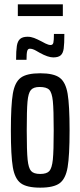

<svg xmlns="http://www.w3.org/2000/svg" viewBox="-20 -855 370 883"><path d="M30 -255Q30 -371 39 -424Q48 -477 75.5 -497.5Q103 -518 165 -518Q227 -518 254.5 -497.5Q282 -477 291 -424Q300 -371 300 -255Q300 -139 291 -86Q282 -33 254.5 -12.5Q227 8 165 8Q103 8 75.5 -12.5Q48 -33 39 -86Q30 -139 30 -255ZM227 -255Q227 -351 223 -390Q219 -429 206.5 -442Q194 -455 162 -455Q134 -455 122 -441Q110 -427 106.5 -387.5Q103 -348 103 -255Q103 -160 107 -121Q111 -82 123 -68.5Q135 -55 165 -55Q195 -55 207 -68.5Q219 -82 223 -121Q227 -160 227 -255ZM107 -686Q122 -686 136.5 -680.5Q151 -675 172 -664Q175 -662 189 -655Q203 -648 213 -648Q223 -648 225.5 -659Q228 -670 228 -699H276Q276 -654 273 -632Q270 -610 259 -600.5Q248 -591 225 -591Q201 -591 163 -612Q161 -613 145.5 -622Q130 -631 117 -631Q108 -631 105 -620Q102 -609 102 -580H54Q54 -622 57.5 -644Q61 -666 72.5 -676Q84 -686 107 -686ZM62 -781V-835H269V-781Z"/></svg>

Font: Saira Ultra Condensed Medium
Style: Regular
Weight: 500
Width: 1
Designer: Hector Gatti with collaboration of the Omnibus-Type team
Foundry: Omnibus-Type
Version: Version 1.001; ttfautohint (v1.8)